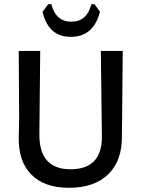

<svg xmlns="http://www.w3.org/2000/svg" viewBox="-20 -884 671 912"><path d="M429 -864 455 -828Q424 -709 316 -709Q210 -709 182 -828L209 -864H224Q245 -781 319 -781Q393 -781 414 -864ZM563 -642 560 -316 559 -240Q561 -122 495 -57Q429 8 308 8Q191 8 129 -54.5Q67 -117 69 -232L71 -321L69 -642H171L167 -246Q166 -80 315 -80Q465 -80 464 -236L459 -642Z"/></svg>

Font: Alegreya Sans Medium
Style: Regular
Weight: 500
Designer: Juan Pablo del Peral
Foundry: Huerta Tipografica
Version: Version 2.007